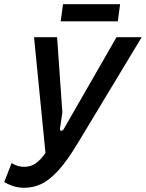

<svg xmlns="http://www.w3.org/2000/svg" viewBox="-74 -876 690 908"><path d="M41 12Q11 12 -13.5 3.5Q-38 -5 -54 -15L-19 -105Q-5 -96 9.5 -91.5Q24 -87 40 -87Q73 -87 97 -105Q121 -123 141 -153L87 -700H196L221 -344L210 -271Q208 -259 214.5 -257.5Q221 -256 227 -265L477 -700H596L295 -201Q244 -116 202 -70Q160 -24 121.5 -6Q83 12 41 12ZM213 -775 224 -856H494L483 -775Z"/></svg>

Font: Finlandica Medium
Style: Italic
Weight: 500
Italic angle: -8°
Designer: Niklas Ekholm, Juho Hiilivirta, Jaakko Suomalainen
Foundry: Helsinki Type Studio
Version: Version 1.063